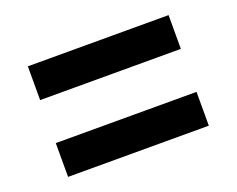

<svg xmlns="http://www.w3.org/2000/svg" viewBox="-73 -645 778 631"><g transform="rotate(-20 316.0 -329.5)"><path d="M69.8 -404.8V-522.9H562V-404.8ZM69.8 -136.2V-254.4H562V-136.2Z"/></g></svg>

Font: Goblin
Style: Regular
Weight: 400
Designer: Riccardo De Franceschi
Foundry: Sorkin Type Co.
Version: Version 1.001